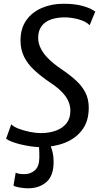

<svg xmlns="http://www.w3.org/2000/svg" viewBox="-20 -775 549 1022"><path d="M194.1 8Q171.5 8 144.4 4.1Q117.3 0.2 90.7 -6.2Q64.1 -12.6 43.3 -20.6Q22.5 -28.6 12.5 -36.9L40 -113.4Q50.3 -101.4 77.7 -90.6Q105 -79.9 137.8 -73.2Q170.5 -66.5 196.6 -66.5Q241.6 -66.5 277.4 -79.5Q313.2 -92.4 333.9 -118.7Q354.6 -145 354.6 -184.8Q354.6 -227.2 327.8 -264Q301 -300.8 244.4 -337.4Q196.9 -369.5 162 -402.1Q127.2 -434.6 108.2 -472.8Q89.2 -511 89.2 -559.8Q89.2 -623.3 119.8 -666.8Q150.3 -710.2 202.4 -732.6Q254.4 -755 318.2 -755Q376.5 -755 419.1 -743.6Q461.8 -732.1 487.2 -713.4L457.1 -640.8Q437.1 -661.3 398.8 -671.9Q360.5 -682.5 323.2 -682.5Q286 -682.5 254.4 -672.4Q222.8 -662.2 203.5 -638.7Q184.1 -615.2 183.2 -576Q182.9 -543.2 198.6 -514Q214.2 -484.8 241.5 -458.9Q268.7 -432.9 303 -409.6Q349.8 -378.1 383.2 -347.9Q416.6 -317.6 434.5 -282.5Q452.4 -247.4 452.4 -201.3Q452.4 -130.5 417.8 -84.1Q383.3 -37.7 324.7 -14.8Q266.2 8 194.1 8ZM128.4 227.3Q108.1 227.3 84.2 223Q60.2 218.7 51.7 213L63.5 144.1Q71.1 148 81.8 149.9Q92.5 151.9 110.3 151.9Q142.7 151.9 165.8 131.4Q188.9 110.9 189.5 63.6Q189.8 35.1 188.2 16.4Q186.6 -2.3 184.1 -13.4L215.5 -15.4L240.8 -13.4Q251.4 2.9 258.3 29.1Q265.3 55.3 265.3 87.4Q265.3 160.5 227.2 193.9Q189.1 227.3 128.4 227.3Z"/></svg>

Font: Merriweather Sans Variable Regular
Style: Italic
Weight: 300
Italic angle: -8°
Designer: Eben Sorkin
Foundry: Eben Sorkin
Version: Version 2.001